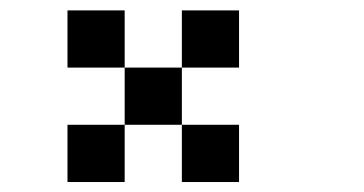

<svg xmlns="http://www.w3.org/2000/svg" viewBox="-20 -798 707 373"><path d="M222.2 -666.7H111.1V-777.8H222.2ZM222.2 -444.4H111.1V-555.6H222.2ZM333.3 -555.6H222.2V-666.7H333.3ZM444.4 -666.7H333.3V-777.8H444.4ZM444.4 -444.4H333.3V-555.6H444.4Z"/></svg>

Font: Pixeloid Mono
Style: Regular
Weight: 400
Monospace: yes
Designer: GGBotNet
Foundry: GGBotNet
Version: 0.5